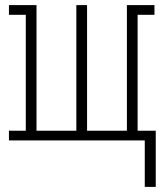

<svg xmlns="http://www.w3.org/2000/svg" viewBox="-20 -550 640 752"><path d="M590 182H547V0H15V-38H81V-492H15V-530H123V-38H279V-530H321V-38H477V-530H585V-492H519V-38H590Z"/></svg>

Font: Iosevka Curly Slab XLtEx
Style: Regular
Weight: 200
Width: 7
Monospace: yes
Designer: Belleve Invis
Foundry: Belleve Invis
Version: Version 11.1.0; ttfautohint (v1.8.3)